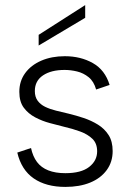

<svg xmlns="http://www.w3.org/2000/svg" viewBox="-20 -728 510 755"><path d="M315 -708V-658L132 -549V-591ZM102 -146Q109 -113 125.5 -91Q142 -69 170 -58Q198 -47 237 -47Q299 -47 330.5 -71.5Q362 -96 362 -133Q362 -164 343.5 -182Q325 -200 295 -211Q265 -222 230 -230Q206 -236 176 -244Q146 -252 118.5 -266.5Q91 -281 73.5 -304.5Q56 -328 56 -367Q56 -409 79 -440.5Q102 -472 142.5 -489.5Q183 -507 235 -507Q297 -507 345 -480Q393 -453 411 -394L358 -376Q349 -408 328.5 -424.5Q308 -441 283 -447Q258 -453 234 -453Q181 -453 149 -431.5Q117 -410 117 -370Q117 -347 128 -332Q139 -317 157.5 -308Q176 -299 200 -293Q224 -287 250 -281Q279 -274 309 -264Q339 -254 365 -238Q391 -222 407 -197Q423 -172 423 -134Q423 -91 399.5 -59Q376 -27 334.5 -10Q293 7 237 7Q161 7 112.5 -26.5Q64 -60 48 -128Z"/></svg>

Font: Albert Sans Light
Style: Regular
Weight: 300
Designer: Andreas Rasmussen
Foundry: a.Foundry
Version: Version 1.025